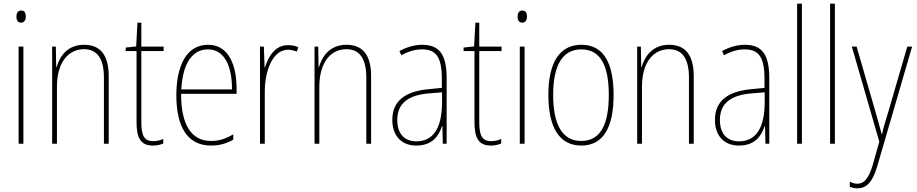

<svg xmlns="http://www.w3.org/2000/svg" viewBox="-20 -780 4977 1042"><path d="M95 -723C75 -723 69 -706 69 -690C69 -672 76 -657 94 -657C112 -657 120 -671 120 -691C120 -707 115 -723 95 -723ZM107 -527H81V0H107Z M436 -537C347 -537 304 -475 287 -416H285L283 -527H263V0H289V-308C289 -445 353 -513 436 -513C503 -513 544 -468 544 -359V0H570V-366C570 -485 522 -537 436 -537Z M811 -14C760 -14 747 -49 747 -119V-503H868V-527H747V-657H726L719 -528L662 -522V-503H721V-120C721 -37 739 10 810 10C834 10 850 5 866 -1V-26C852 -19 832 -14 811 -14Z M1109 -537C992 -537 937 -423 937 -263C937 -97 994 10 1125 10C1173 10 1211 -2 1246 -22V-51C1203 -26 1168 -15 1125 -15C1017 -15 962 -106 963 -271H1264V-298C1264 -424 1223 -537 1109 -537ZM1109 -512C1200 -512 1240 -417 1239 -295H964C972 -440 1026 -512 1109 -512Z M1543 -535C1471 -535 1435 -470 1418 -414H1416L1412 -527H1391V0H1417V-283C1417 -394 1459 -510 1543 -510C1562 -510 1578 -505 1591 -500L1599 -524C1582 -532 1562 -535 1543 -535Z M1860 -537C1771 -537 1728 -475 1711 -416H1709L1707 -527H1687V0H1713V-308C1713 -445 1777 -513 1860 -513C1927 -513 1968 -468 1968 -359V0H1994V-366C1994 -485 1946 -537 1860 -537Z M2271 -537C2230 -537 2186 -524 2148 -503L2158 -480C2201 -504 2238 -512 2271 -512C2346 -512 2378 -471 2378 -351V-303L2305 -296C2181 -284 2109 -234 2109 -129C2109 -53 2150 10 2240 10C2326 10 2362 -43 2379 -96H2381L2383 0H2404V-356C2404 -486 2363 -537 2271 -537ZM2305 -273 2379 -279V-220C2378 -98 2339 -13 2240 -13C2174 -13 2136 -55 2136 -129C2136 -219 2195 -263 2305 -273Z M2645 -14C2594 -14 2581 -49 2581 -119V-503H2702V-527H2581V-657H2560L2553 -528L2496 -522V-503H2555V-120C2555 -37 2573 10 2644 10C2668 10 2684 5 2700 -1V-26C2686 -19 2666 -14 2645 -14Z M2815 -723C2795 -723 2789 -706 2789 -690C2789 -672 2796 -657 2814 -657C2832 -657 2840 -671 2840 -691C2840 -707 2835 -723 2815 -723ZM2827 -527H2801V0H2827Z M3310 -264C3310 -428 3262 -537 3135 -537C3017 -537 2956 -440 2956 -265C2956 -88 3016 10 3135 10C3253 10 3310 -87 3310 -264ZM2982 -265C2982 -423 3031 -512 3135 -512C3245 -512 3284 -413 3284 -265C3284 -102 3238 -15 3134 -15C3030 -15 2982 -107 2982 -265Z M3611 -537C3522 -537 3479 -475 3462 -416H3460L3458 -527H3438V0H3464V-308C3464 -445 3528 -513 3611 -513C3678 -513 3719 -468 3719 -359V0H3745V-366C3745 -485 3697 -537 3611 -537Z M4022 -537C3981 -537 3937 -524 3899 -503L3909 -480C3952 -504 3989 -512 4022 -512C4097 -512 4129 -471 4129 -351V-303L4056 -296C3932 -284 3860 -234 3860 -129C3860 -53 3901 10 3991 10C4077 10 4113 -43 4130 -96H4132L4134 0H4155V-356C4155 -486 4114 -537 4022 -537ZM4056 -273 4130 -279V-220C4129 -98 4090 -13 3991 -13C3925 -13 3887 -55 3887 -129C3887 -219 3946 -263 4056 -273Z M4332 0V-760H4306V0Z M4511 0V-760H4485V0Z M4603 -527 4752 -11 4716 116C4693 195 4666 217 4633 217C4619 217 4605 213 4592 206V234C4606 239 4618 242 4633 242C4682 242 4715 210 4741 122L4930 -527H4904L4794 -150C4783 -116 4775 -89 4767 -52H4765C4760 -71 4756 -86 4738 -150L4629 -527Z"/></svg>

Font: Noto Sans Armenian Condensed Thin
Style: Regular
Weight: 100
Width: 3
Designer: Monotype Design Team
Foundry: Monotype Imaging Inc.
Version: Version 2.008